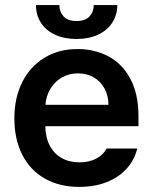

<svg xmlns="http://www.w3.org/2000/svg" viewBox="-20 -732 607 763"><path d="M37.1 -261.7Q37.1 -343.3 68.4 -405.5Q99.6 -467.8 156.5 -502.4Q213.4 -537.1 288.1 -537.1Q355.5 -537.1 410.4 -508.3Q465.3 -479.5 497.8 -419.2Q530.3 -358.9 530.3 -269.5V-230.5H160.2Q160.6 -186 177.7 -153.6Q194.8 -121.1 225.1 -104Q255.4 -86.9 295.9 -86.9Q335.4 -86.9 363.3 -102.1Q391.1 -117.2 403.3 -141.6H525.4Q514.2 -95.7 482.9 -61.3Q451.7 -26.9 403.6 -8.1Q355.5 10.7 294.9 10.7Q215.8 10.7 157.5 -22.7Q99.1 -56.2 68.1 -117.7Q37.1 -179.2 37.1 -261.7ZM411.1 -315.4Q410.6 -351.6 395.5 -379.9Q380.4 -408.2 353 -424.3Q325.7 -440.4 290 -440.4Q253.4 -440.4 224.9 -423.6Q196.3 -406.7 179.7 -378.2Q163.1 -349.6 160.6 -315.4ZM284.2 -577.1Q235.4 -577.1 199 -594Q162.6 -610.8 142.8 -641.4Q123 -671.9 123 -711.9H215.8Q215.8 -685.1 232.7 -666.7Q249.5 -648.4 284.2 -648.4Q318.4 -648.4 335.4 -666.5Q352.5 -684.6 352.5 -711.9H446.3Q445.8 -671.9 425.8 -641.4Q405.8 -610.8 369.4 -594Q333 -577.1 284.2 -577.1Z"/></svg>

Font: Pretendard GOV SemiBold
Style: Regular
Weight: 600
Designer: Base glyphs from Inter by Rasmus Andersson; Hangeul glyphs from Noto Sans CJK(Source Han Sans) by Jang Soo-young and Kan
Foundry: Kil Hyung-jin
Version: Version 1.309